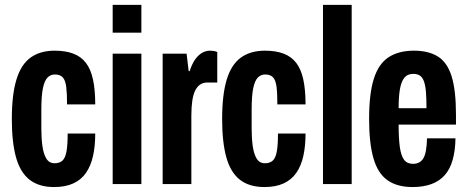

<svg xmlns="http://www.w3.org/2000/svg" viewBox="-20 -744 1891 776"><path d="M198.7 12Q137.6 12 99.7 -17.5Q61.8 -47 44.8 -108Q27.8 -169 27.8 -263.2Q27.8 -361.3 46.4 -422.3Q64.9 -483.3 103.6 -511.3Q142.3 -539.2 201 -539.2Q244.7 -539.2 276.4 -527.2Q308.1 -515.1 327.5 -489.6Q346.9 -464.1 355.9 -422.5Q364.9 -381 364.9 -322H251Q251 -366.9 247.6 -393.5Q244.1 -420.2 233.4 -431.6Q222.7 -443 201.7 -443Q184.7 -443 172.4 -430.9Q160.1 -418.8 153.6 -388.3Q147.1 -357.8 147.1 -300.9V-223.8Q147.1 -185.9 151.4 -154.1Q155.7 -122.3 167.2 -103.2Q178.8 -84.2 200.6 -84.2Q220.6 -84.2 232.3 -94.8Q244 -105.5 248.7 -131.7Q253.5 -158 253.5 -204.4H364.9Q364.9 -153.6 356 -113.7Q347.1 -73.8 327.8 -45.7Q308.5 -17.5 276.3 -2.7Q244.1 12 198.7 12Z M435.4 -611.9V-724.2H551.4V-611.9ZM435.4 0V-527.2H551.4V0Z M637.4 0V-527.2H734.1L742.6 -456.4H746.6Q755.1 -483.6 767.3 -501.7Q779.5 -519.8 795.1 -529.5Q810.7 -539.2 829.1 -539.2Q836.3 -539.2 843.5 -538.1Q850.7 -537 858.1 -533.8V-410.5H818.2Q801.3 -410.5 789.1 -402.4Q777 -394.3 768.9 -378.2Q760.9 -362.1 757.2 -336.6Q753.4 -311.2 753.4 -276.5V0Z M1048.7 12Q987.6 12 949.7 -17.5Q911.8 -47 894.8 -108Q877.8 -169 877.8 -263.2Q877.8 -361.3 896.4 -422.3Q914.9 -483.3 953.6 -511.3Q992.3 -539.2 1051 -539.2Q1094.7 -539.2 1126.4 -527.2Q1158.1 -515.1 1177.5 -489.6Q1196.9 -464.1 1205.9 -422.5Q1214.9 -381 1214.9 -322H1101Q1101 -366.9 1097.6 -393.5Q1094.1 -420.2 1083.4 -431.6Q1072.7 -443 1051.7 -443Q1034.7 -443 1022.4 -430.9Q1010.1 -418.8 1003.6 -388.3Q997.1 -357.8 997.1 -300.9V-223.8Q997.1 -185.9 1001.4 -154.1Q1005.7 -122.3 1017.2 -103.2Q1028.8 -84.2 1050.6 -84.2Q1070.6 -84.2 1082.3 -94.8Q1094 -105.5 1098.7 -131.7Q1103.5 -158 1103.5 -204.4H1214.9Q1214.9 -153.6 1206 -113.7Q1197.1 -73.8 1177.8 -45.7Q1158.5 -17.5 1126.3 -2.7Q1094.1 12 1048.7 12Z M1285.4 0V-724.2H1401.4V0Z M1647.6 12Q1585.3 12 1546.2 -15.5Q1507.1 -43 1489.5 -103.9Q1471.8 -164.8 1471.8 -263.2Q1471.8 -365.2 1490.9 -425.7Q1510 -486.2 1550.6 -512.7Q1591.2 -539.2 1653.4 -539.2Q1711.4 -539.2 1749.3 -515.9Q1787.3 -492.6 1805.1 -436.1Q1822.9 -379.6 1822.9 -279.7V-240.3H1591.1Q1591.1 -185.2 1595.9 -150.1Q1600.8 -115.1 1613 -98.5Q1625.3 -81.8 1649 -81.8Q1663.2 -81.8 1674 -87.5Q1684.8 -93.2 1691.6 -105.1Q1698.4 -117.1 1701.7 -136.9Q1705.1 -156.7 1705.9 -185H1820.9Q1820.1 -134.9 1809.4 -97.5Q1798.7 -60.2 1777.5 -36.1Q1756.4 -12 1723.6 0Q1690.8 12 1647.6 12ZM1591.1 -306.6H1703.7Q1703.7 -345.2 1701.6 -371.5Q1699.5 -397.7 1693.8 -414.3Q1688 -430.9 1677.5 -438.2Q1666.9 -445.4 1650.6 -445.4Q1626.7 -445.4 1614.1 -429.6Q1601.6 -413.9 1596.3 -383.3Q1591.1 -352.7 1591.1 -306.6Z"/></svg>

Font: Archivo SemiBold ExtraCondensed
Style: Regular
Weight: 600
Width: 2
Version: Version 2.001